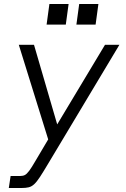

<svg xmlns="http://www.w3.org/2000/svg" viewBox="-20 -720 630 960"><path d="M24 220 33 160H81Q95 160 104.5 155Q114 150 126 134Q138 118 157 85L221 -23L74 -496H150L266 -98L505 -496H577L221 98Q196 140 180 164.5Q164 189 151 201Q138 213 123.5 216.5Q109 220 88 220ZM213 -597 227 -700H323L309 -597ZM362 -597 376 -700H472L458 -597Z"/></svg>

Font: Host Grotesk Light
Style: Italic
Weight: 300
Italic angle: -8°
Designer: Doğukan Karapınar based on Poppins by Indian Type Foundry, Jonny Pinhorn
Foundry: Element Type
Version: Version 1.001; ttfautohint (v1.8.4.7-5d5b)